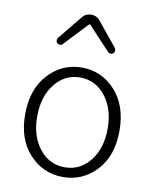

<svg xmlns="http://www.w3.org/2000/svg" viewBox="-91 -885 775 967"><g transform="rotate(10 297.0 -402.0)"><path d="M55.7 -265.6Q55.7 -394.5 126 -470.7Q196.3 -546.9 297.4 -546.9Q398.4 -546.9 468.3 -470.7Q538.1 -394.5 538.1 -265.6Q538.1 -137.7 468.3 -62.5Q398.4 12.7 297.4 12.7Q196.3 12.7 126 -62.5Q55.7 -137.7 55.7 -265.6ZM168 -101.1Q218.8 -37.1 297.4 -37.1Q376 -37.1 426.8 -101.1Q477.5 -165 477.5 -266.1Q477.5 -367.2 426.8 -431.6Q376 -496.1 297.4 -496.1Q218.8 -496.1 168 -431.6Q117.2 -367.2 117.2 -266.1Q117.2 -165 168 -101.1ZM154.3 -645.5Q147.5 -651.4 147.5 -660.2Q147.5 -667 151.4 -672.9L250 -793.9Q267.6 -817.4 296.9 -817.4Q326.2 -817.4 343.8 -793.9L442.4 -672.9Q446.3 -667 446.3 -660.2Q446.3 -651.4 440.4 -645.5Q434.6 -640.6 427.7 -640.6Q426.8 -640.6 426.8 -640.6Q418.9 -640.6 413.1 -646.5L300.8 -766.6Q298.8 -767.6 296.9 -767.6Q294.9 -767.6 293.9 -766.6L180.7 -646.5Q175.8 -640.6 168 -640.6Q167 -640.6 167 -640.6Q159.2 -640.6 154.3 -645.5Z"/></g></svg>

Font: Gen Jyuu Gothic P Light
Style: Regular
Weight: 200
Designer: [Source Han Sans]
Ryoko NISHIZUKA  (kana & ideographs); Paul D. Hunt (Latin, Greek & Cyrillic); Wenlong ZHANG  (bopomofo
Version: Version 1.002.20150607